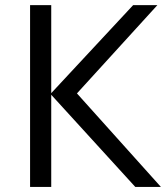

<svg xmlns="http://www.w3.org/2000/svg" viewBox="-20 -734 652 754"><path d="M611.8 0H511.2L181.2 -361.8V0H98.1V-713.9H181.2V-368.2L502.9 -713.9H598.1L282.2 -367.2Z"/></svg>

Font: f06597129
Style: Regular
Weight: 400
Foundry: Ascender Corporation
Version: Version 1.10